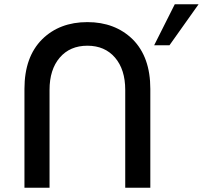

<svg xmlns="http://www.w3.org/2000/svg" viewBox="-20 -883 1017 903"><path d="M213 -460V0H95V-465Q95 -615 178 -698Q260 -779 391 -779Q521 -779 604 -698Q687 -615 687 -465V0H569V-460Q569 -556 521 -612Q473 -668 391 -668Q309 -668 261 -612Q213 -556 213 -460ZM914 -863 777 -670H705L802 -863Z"/></svg>

Font: Montserrat_am3
Style: Regular
Weight: 400
Designer: Julieta Ulanovsky
Foundry: Julieta Ulanovsky, Armenina letters added by Vahan Hovhannisyan
Version: Version 2.001